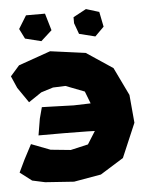

<svg xmlns="http://www.w3.org/2000/svg" viewBox="-55 -693 573 747"><g transform="rotate(-5 232.0 -319.5)"><path d="M-4.9 -417 15.6 -370.1 56.6 -310.5 107.4 -344.7 154.3 -359.4 203.1 -361.3 276.4 -333 294.9 -285.2 228.5 -283.2 138.7 -286.1 104.5 -287.1 92.8 -243.2 82 -178.7H181.6L272.5 -177.7L301.8 -176.8L270.5 -127L202.1 -111.3L124 -119.1L49.8 -147.5L19.5 -89.8L-3.9 -41L42 -5.9L91.8 4.9L204.1 12.7L310.5 -5.9L401.4 -62.5L458 -195.3L448.2 -304.7L395.5 -414.1L293 -482.4L155.3 -501L30.3 -457ZM43 -597.7 62.5 -558.6 125 -543 168 -582 148.4 -648.4H74.2ZM257.8 -601.6 273.4 -558.6 335.9 -543 371.1 -578.1 359.4 -636.7 308.6 -652.3 257.8 -625Z"/></g></svg>

Font: MaokenAssortedSans-Lite
Style: Lite
Weight: 400
Version: Version 1.400